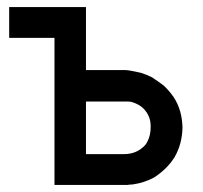

<svg xmlns="http://www.w3.org/2000/svg" viewBox="-20 -521 574 542"><path d="M133.8 -414.1H127.9H102.5H82H62.5H43.9H25.4H5.9V-431.6V-434.6V-438.5V-447.3V-457V-461.9V-467.8V-475.6V-483.4V-501H24.4H27.3H31.2H69.3H106.4H132.8H158.2H181.6H204.1H222.7V-481.4V-477.5V-474.6V-433.6V-393.6V-365.2V-336.9V-327.1V-323.2H229.5H255.9H275.4H295.9H302.7H308.6H316.4H326.2H334H335Q339.8 -322.3 342.8 -322.3H343.8Q361.3 -319.3 377.9 -315.4Q393.6 -310.5 409.2 -302.7Q426.8 -291 442.4 -279.3Q458 -264.6 470.7 -246.1Q494.1 -210 495.1 -161.1Q495.1 -160.2 496.1 -160.2H495.1Q494.1 -114.3 472.7 -77.1Q451.2 -43 414.1 -19.5Q385.7 -4.9 358.4 -1Q353.5 0 349.6 0Q344.7 0 340.8 1H335.9Q332 1 328.1 1H288.1H246.1H220.7H192.4H172.9H152.3H133.8ZM329.1 -234.4H313.5H296.9H274.4H252.9H232.4H222.7V-215.8V-183.6V-150.4V-106.4V-85.9H227.5H248H268.6H306.6H329.1Q341.8 -85.9 351.6 -88.4Q361.3 -90.8 370.1 -95.7Q377 -99.6 384.8 -106.4Q392.6 -113.3 396.5 -122.1Q405.3 -139.6 405.3 -162.1Q406.2 -193.4 384.8 -214.8Q378.9 -220.7 370.1 -225.6Q353.5 -234.4 341.8 -234.4Z"/></svg>

Font: LeFont
Style: Default
Weight: 400
Designer: Leryon MEDIA
Version: Version 1.0